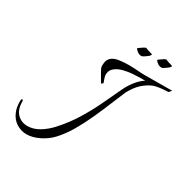

<svg xmlns="http://www.w3.org/2000/svg" viewBox="-153 -807 948 960"><g transform="rotate(30 321.5 -327.0)"><path d="M120 10Q89 10 61 -7.5Q33 -25 19 -61Q14 -74 12 -88.5Q10 -103 10 -117Q10 -131 15 -131Q21 -131 21 -123Q21 -76 44.5 -52Q68 -28 103 -28Q138 -28 171 -48Q204 -68 232 -99Q277 -149 309 -200.5Q341 -252 367.5 -306.5Q394 -361 421 -420Q435 -450 455.5 -476.5Q476 -503 501 -519H471Q456 -519 429.5 -517Q403 -515 376 -508Q349 -501 331 -485Q313 -469 315 -442Q316 -434 321 -420.5Q326 -407 327 -404L317 -396Q311 -407 302 -421.5Q293 -436 285.5 -450Q278 -464 277 -471Q276 -481 278.5 -497Q281 -513 294 -525Q309 -538 335.5 -542Q362 -546 390 -546Q417 -546 442 -544Q467 -542 483 -542L643 -543L630 -528Q620 -528 601.5 -526.5Q583 -525 563 -521Q539 -517 508 -494.5Q477 -472 455 -435L446 -420Q431 -386 412 -339Q393 -292 369.5 -240Q346 -188 318 -139.5Q290 -91 256 -55Q231 -28 193 -9Q155 10 120 10ZM422 -616Q402 -616 385 -638Q385 -641 397.5 -649Q410 -657 414 -660Q422 -664 424 -664Q429 -661 438.5 -658Q448 -655 456.5 -652.5Q465 -650 465 -649Q464 -645 459 -639Q431 -616 422 -616ZM538 -616Q518 -616 501 -638Q501 -641 513.5 -649Q526 -657 530 -660Q538 -664 540 -664Q545 -661 554.5 -658Q564 -655 572.5 -652.5Q581 -650 581 -649Q580 -645 575 -639Q547 -616 538 -616Z"/></g></svg>

Font: Italianno
Style: Regular
Weight: 400
Designer: Robert E. Leuschke
Foundry: Robert E. Leuschke
Version: Version 1.100; ttfautohint (v1.8.3)